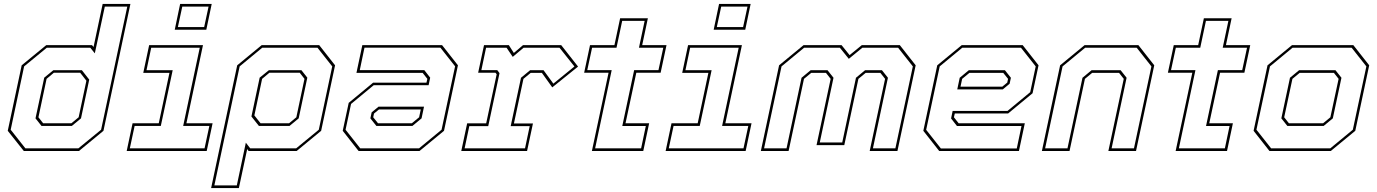

<svg xmlns="http://www.w3.org/2000/svg" viewBox="-20 -770 7021 979"><path d="M382.5 0H101.5L19.5 -103L90.5 -437L216 -540H449L457 -530.5L503.5 -750H645L507.5 -103ZM346.5 -128H191.5L161 -166.5L205.5 -374L252 -412H397.5L435 -364L393 -166.5ZM344 -141.5 381 -172 420.5 -358.5 389 -399H254.5L217.5 -368L176 -172L200 -141.5ZM379.5 -13.5 495.5 -108.5 629 -736.5H514.5L463.5 -498L440.5 -526.5H218.5L103 -431.5L34.5 -108.5L109.5 -13.5Z M871 -618.5 898.5 -750H1059.5L1032 -618.5ZM887 -632H1021L1043.5 -736.5H909.5ZM626 0 656 -141.5H789.5L844 -398.5H710.5L740.5 -540H1015L930.5 -141.5H1064L1034 0ZM642 -13.5H1023L1047.5 -128H914L998.5 -526.5H751L727 -412H860.5L800 -128H666.5Z M1056.5 189 1189.5 -437 1314.5 -540H1607.5L1688.5 -437L1617.5 -103L1492.5 0H1247.5L1240.5 -10L1198 189ZM1073 175.5H1187.5L1233.5 -42.5L1256 -13.5H1490L1605.5 -108.5L1674 -431.5L1599 -526.5H1317L1202 -431.5ZM1308.5 -141.5H1454L1491 -172L1532.5 -368L1508.5 -399H1353.5L1316.5 -368L1277 -181.5ZM1300 -128 1262 -176 1304 -374 1351 -412H1517L1547 -374L1503 -166.5L1456.5 -128Z M1808.5 0 1727.5 -103 1758 -245.5 1882.5 -348.5H2154.5L2159 -368L2135 -398.5H1797.5L1827.5 -540H2234L2315 -437L2244 -103L2119 0ZM1899 -128 1868.5 -166.5 1875 -197 1910 -226H2142L2129.5 -166.5L2083 -128ZM1817 -13.5H2116.5L2231.5 -108.5L2300.5 -432L2225.5 -527H1838.5L1814.5 -412.5H2143.5L2173.5 -374L2165.5 -335.5H1885.5L1770 -240L1742 -108.5ZM1907.5 -141.5H2080L2117 -172L2125.5 -212H1912.5L1887 -191L1883 -172Z M2332 0 2362 -141H2459L2512.5 -391.5L2506.5 -399H2418L2448 -540H2574.5L2600 -500L2647 -540H2841.5L2927.5 -430.5L2796 -324.5L2743 -398.5H2686L2649 -368L2600.5 -140.5H2697.5L2667.5 0ZM2349 -13.5H2657L2681 -127H2584L2636.5 -373.5L2683 -412H2751.5L2801.5 -343.5L2909 -431L2833 -526.5H2649.5L2594.5 -480L2563 -526.5H2458.5L2434.5 -412.5H2515.5L2527 -397L2469.5 -127H2373Z M2998 0 3083 -399H2958.5L2988.5 -540H3113L3142 -677H3283.5L3254.5 -540H3378.5L3348.5 -399H3224.5L3169.5 -141.5H3290L3260 0ZM3014.5 -13.5H3249L3273 -127.5H3153L3213.5 -412.5H3337.5L3362 -526.5H3238L3267 -663.5H3152.5L3123.5 -526.5H2999L2974.5 -412.5H3099Z M3619 -618.5 3646.5 -750H3807.5L3780 -618.5ZM3635 -632H3769L3791.5 -736.5H3657.5ZM3374 0 3404 -141.5H3537.5L3592 -398.5H3458.5L3488.5 -540H3763L3678.5 -141.5H3812L3782 0ZM3390 -13.5H3771L3795.5 -128H3662L3746.5 -526.5H3499L3475 -412H3608.5L3548 -128H3414.5Z M3859.5 0 3952.5 -437 4077.5 -540H4271L4312 -489L4374.5 -540H4568L4649 -437L4556 0H4414.5L4493 -368L4469 -398.5H4394L4357 -368L4285 -30H4143.5L4215.5 -368L4191.5 -398.5H4116.5L4079.5 -368L4001 0ZM3876 -13.5H3990.5L4067 -373.5L4113.5 -412H4199.5L4230 -373.5L4160 -43.5H4274.5L4344.5 -373.5L4391 -412H4477L4507.5 -373.5L4431 -13.5H4545.5L4634.5 -431.5L4559.5 -526.5H4377L4308 -470L4262.5 -526.5H4080L3965 -431.5Z M5194.5 -540 5275.5 -437 5245 -294.5 5120.5 -191.5H4848.5L4844 -172L4868 -141.5H5205.5L5175.5 0H4769L4688 -103L4759 -437L4884 -540ZM5104 -412 5134.5 -373.5 5128 -343 5093 -314H4861L4873.5 -373.5L4920 -412ZM5186 -526.5H4886.5L4771.5 -431.5L4702.5 -108L4777.5 -13H5164.5L5188.5 -127.5H4859.5L4829.5 -166L4837.5 -204.5H5117.5L5233 -300L5261 -431.5ZM5095.5 -398.5H4923L4886 -368L4877.5 -328H5090.5L5116 -349L5120 -368Z M5292.5 0 5385.5 -437 5510.5 -540H5784.5L5865.5 -437L5772.5 0H5631.5L5710 -368L5686 -398.5H5549L5512 -368L5433.5 0ZM5309 -13.5H5423L5499.5 -373.5L5546 -412H5694L5724.5 -373.5L5648 -13.5H5762L5851 -431.5L5776 -526.5H5513L5398 -431.5Z M5974.5 0 6059.5 -399H5935L5965 -540H6089.5L6118.5 -677H6260L6231 -540H6355L6325 -399H6201L6146 -141.5H6266.5L6236.5 0ZM5991 -13.5H6225.5L6249.5 -127.5H6129.5L6190 -412.5H6314L6338.5 -526.5H6214.5L6243.5 -663.5H6129L6100 -526.5H5975.5L5951 -412.5H6075.5Z M6453 0 6372 -103 6443 -437 6568 -540H6880.5L6961.5 -437L6890.5 -103L6765.5 0ZM6461.5 -13.5H6763L6878 -108.5L6947 -431.5L6872 -526.5H6570.5L6455.5 -431.5L6386.5 -108.5ZM6544 -128 6513.5 -166.5 6557.5 -373.5 6604 -412H6789.5L6820 -373.5L6776 -166.5L6729.5 -128ZM6552 -141.5H6726.5L6763.5 -172L6805.5 -368L6781.5 -398.5H6607L6570 -368L6528 -172Z"/></svg>

Font: Tourney Thin Thin
Style: Italic
Weight: 250
Italic angle: -12°
Version: Version 1.015